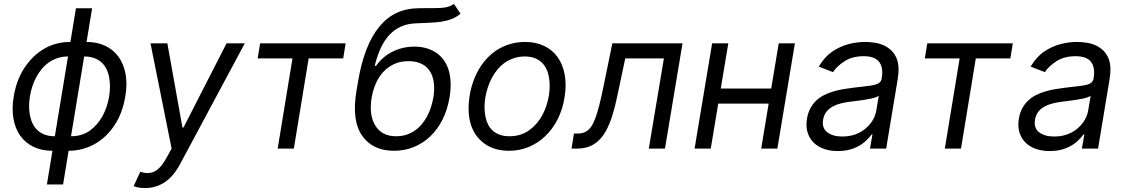

<svg xmlns="http://www.w3.org/2000/svg" viewBox="-20 -770 5833 995"><path d="M51.1 -269.9Q58.2 -312.9 71.9 -349.6Q85.6 -386.4 106.9 -418.7Q149.5 -483 209.7 -517.8Q269.9 -552.6 344.8 -552.6L373.6 -727.3H457.4L428.6 -552.6H429Q484 -552.6 526.3 -532.1Q568.5 -511.7 595 -474.6Q621.4 -437.5 630.9 -385.5Q640.3 -333.5 629.3 -269.9Q622.2 -228 608.8 -191.2Q595.5 -154.5 574.2 -122.2Q553.6 -90.6 527.5 -65.7Q501.4 -40.8 471.1 -23.8Q440.7 -6.7 406.6 2.3Q372.5 11.4 335.6 11.4L306.8 186.1H223L251.8 11.4H251.4Q196.4 11.4 154.1 -8.9Q111.9 -29.1 85.4 -66.1Q58.9 -103 49.7 -154.8Q40.5 -206.7 51.1 -269.9ZM445.3 -92.7Q486.2 -122.9 511.2 -168.3Q536.2 -213.8 545.5 -269.9Q550.1 -297.6 549.9 -323Q549.7 -348.4 545.1 -371.8Q540.5 -395.2 530.4 -414.8Q520.2 -434.3 504.3 -448.2Q488.3 -462 466.4 -469.6Q444.6 -477.3 416.2 -477.3L348 -63.9Q404.5 -63.9 445.3 -92.7ZM136 -168.3Q141 -144.9 151.1 -125.7Q161.2 -106.5 177 -92.7Q192.8 -78.8 214.5 -71.4Q236.2 -63.9 264.2 -63.9L332.4 -477.3Q303.6 -477.3 278.8 -469.1Q253.9 -460.9 233.5 -446.7Q213.1 -432.5 196.7 -412.8Q180.4 -393.1 168 -370.2Q155.5 -347.3 147.4 -321.7Q139.2 -296.2 134.9 -269.9Q126.1 -215.2 136 -168.3Z M672.6 194.6 706.7 120.7Q717.3 123.6 726.9 125.2Q736.5 126.8 745.7 126.8Q759.6 126.8 772.2 122.3Q784.8 117.9 796.9 108.1Q808.9 98.4 821 82.2Q833.1 66.1 845.9 42.6L869.3 0L759.9 -545.5H847.3L925.4 -109.4H931.1L1154.1 -545.5H1248.6L914.1 78.8Q879.3 144.2 833.5 174.4Q787.6 204.5 732.2 204.5Q710.9 204.5 694.8 201.2Q678.6 197.8 672.6 194.6Z M1315.3 -467.3 1328.1 -545.5H1771.3L1758.5 -467.3H1579.5L1502.8 0H1419L1495.7 -467.3Z M1826.7 -295.5 1836.6 -353.7Q1868.3 -537.3 1945.5 -631.6Q2022.7 -725.9 2147.7 -727.3Q2168 -727.6 2187.3 -727.8Q2206.7 -728 2226.9 -728Q2244 -728 2258.9 -728.7Q2273.8 -729.4 2286.9 -731.5Q2300.1 -733.7 2311.3 -738.1Q2322.4 -742.5 2332.4 -750L2366.5 -698.9Q2344.8 -680.8 2320.5 -671.3Q2296.2 -661.9 2267.9 -657.7Q2239.7 -653.4 2207.2 -652.2Q2174.7 -650.9 2136.4 -649.1Q2093.4 -647.7 2059.3 -632.8Q2025.2 -617.9 1998.9 -590.2Q1972.7 -562.5 1953.7 -522Q1934.7 -481.5 1921.9 -429H1929Q1946.4 -453.5 1968.4 -472.1Q1990.4 -490.8 2016 -503.2Q2041.5 -515.6 2069.8 -522Q2098 -528.4 2127.8 -528.4Q2191.4 -528.4 2237.6 -498.6Q2260.7 -483.7 2277.5 -461.6Q2294.4 -439.6 2303.8 -410.5Q2313.2 -381.4 2315 -345.2Q2316.8 -308.9 2309.7 -265.6Q2299 -201.3 2273.1 -150Q2247.2 -98.7 2209.3 -62.9Q2171.5 -27 2123.8 -7.8Q2076 11.4 2021.3 11.4Q1911.9 11.4 1856.9 -66.4Q1802.2 -143.5 1826.7 -295.5ZM1925.1 -119Q1958.8 -63.9 2032.7 -63.9Q2061.4 -63.9 2085.6 -71.7Q2109.7 -79.5 2129.8 -93.4Q2149.9 -107.2 2165.8 -126.4Q2181.8 -145.6 2193.7 -168Q2205.6 -190.3 2213.6 -215.2Q2221.6 -240.1 2225.9 -265.6Q2233 -310.4 2227.6 -345.3Q2222.3 -380.3 2205.6 -404.3Q2188.9 -428.3 2161.4 -440.7Q2133.9 -453.1 2096.6 -453.1Q2054.7 -453.1 2022.4 -438Q1990.1 -422.9 1966.4 -397.4Q1942.8 -371.8 1927.9 -337.7Q1913 -303.6 1906.2 -265.6Q1891 -174 1925.1 -119Z M2414.1 -275.6Q2420.1 -312.9 2432.5 -347.7Q2445 -382.5 2463.2 -413.4Q2481.5 -444.2 2505.9 -469.8Q2530.2 -495.4 2560 -513.7Q2589.8 -532 2625.2 -542.3Q2660.5 -552.6 2701 -552.6Q2757.5 -552.6 2800.4 -531.8Q2843.4 -511 2870.2 -473.2Q2897 -435.4 2906.6 -382.3Q2916.2 -329.2 2905.5 -264.2Q2895.6 -202.4 2869.7 -151.6Q2843.8 -100.9 2805.9 -64.6Q2768.1 -28.4 2720.3 -8.5Q2672.6 11.4 2618.6 11.4Q2543.3 11.4 2492.5 -24.5Q2440.3 -61.1 2420.3 -124.3Q2400.2 -187.5 2414.1 -275.6ZM2495.7 -165.5Q2500.4 -142.8 2509.9 -123.9Q2519.5 -105.1 2535 -91.8Q2550.4 -78.5 2571.6 -71.2Q2592.7 -63.9 2620 -63.9Q2677.9 -63.9 2720.2 -93.4Q2763.1 -123.6 2789.2 -171Q2815.3 -218.4 2824.6 -275.6Q2833.1 -329.5 2823.9 -375Q2819.2 -398.1 2809.3 -416.9Q2799.4 -435.7 2784.1 -449.2Q2768.8 -462.7 2747.9 -470Q2726.9 -477.3 2699.6 -477.3Q2669.7 -477.3 2644.2 -468.9Q2618.6 -460.6 2597.5 -446Q2576.3 -431.5 2559.3 -411.4Q2542.3 -391.3 2529.5 -367.5Q2516.7 -343.8 2508.2 -317.5Q2499.6 -291.2 2495 -264.2Q2486.5 -211.6 2495.7 -165.5Z M2954.5 -78.1H2974.4Q2995.4 -78.1 3010.1 -84.9Q3024.9 -91.6 3035.5 -103.3Q3046.2 -115.1 3053.6 -130.7Q3061.1 -146.3 3067.5 -163.7Q3076 -188.2 3085 -222.5Q3094.1 -256.7 3103.7 -304L3153.4 -545.5H3517L3426.1 0H3342.3L3420.5 -467.3H3220.2L3179 -272.7Q3165.1 -205.6 3147.7 -154.7Q3130.3 -103.7 3106 -69.2Q3081.7 -34.8 3048.7 -17.4Q3015.6 0 2970.2 0H2941.8Z M3670.5 -545.5H3754.3L3715.2 -311.1H3976.6L4015.6 -545.5H4099.4L4008.5 0H3924.7L3963.4 -233H3702.1L3663.4 0H3579.5Z M4161.9 -154.8Q4167.3 -186.1 4179.9 -209.2Q4192.5 -232.2 4210.4 -249.1Q4228.3 -266 4250.7 -277.2Q4273.1 -288.4 4297.8 -295.8Q4322.4 -303.3 4348.7 -307.7Q4375 -312.1 4400.6 -315.3Q4438.6 -320.3 4465.6 -323Q4492.5 -325.6 4510.5 -329.9Q4528.4 -334.2 4537.8 -342Q4547.2 -349.8 4549.7 -365.1V-367.9Q4558.2 -420.1 4535.9 -449.4Q4513.5 -478.7 4456 -478.7Q4396.3 -478.7 4356.2 -452.4Q4316.1 -426.1 4296.9 -396.3L4223 -424.7Q4237.9 -449.6 4255.1 -469.1Q4272.4 -488.6 4292.6 -502.5Q4312.9 -516.3 4334.3 -525.9Q4355.8 -535.5 4377.5 -541.4Q4399.1 -547.2 4420.8 -549.9Q4442.5 -552.6 4463.1 -552.6Q4489.3 -552.6 4514.6 -548.5Q4539.8 -544.4 4561.8 -534.1Q4583.8 -523.8 4601 -506.6Q4618.3 -489.3 4628.2 -463.1Q4642.8 -422.9 4632.1 -359.4L4572.4 0H4488.6L4501.4 -73.9H4497.2Q4491.1 -65 4482.6 -55.6Q4474.1 -46.2 4462.7 -35.9Q4439.6 -15.3 4404.1 -1.2Q4368.6 12.8 4321 12.8Q4282.3 12.8 4250.2 1.6Q4218 -9.6 4196.4 -31.1Q4174.7 -52.6 4165.1 -83.8Q4155.5 -115.1 4161.9 -154.8ZM4266.7 -84.9Q4295.1 -62.5 4345.2 -62.5Q4394.2 -62.5 4432.5 -82Q4451.3 -91.6 4466.4 -104.6Q4481.5 -117.5 4492.9 -132.5Q4504.3 -147.4 4511.4 -163.9Q4518.5 -180.4 4521.3 -197.4L4534.1 -274.1Q4529.8 -269.9 4519.5 -266.2Q4509.2 -262.4 4495.6 -259.4Q4481.9 -256.4 4466.3 -253.9Q4450.6 -251.4 4435.5 -249.3Q4420.5 -247.2 4407.1 -245.6Q4393.8 -244 4384.9 -242.9Q4359.7 -239.7 4336.5 -233.8Q4313.2 -228 4294.4 -217.5Q4275.6 -207 4262.8 -190.9Q4250 -174.7 4245.7 -150.6Q4238.3 -106.9 4266.7 -84.9Z M4772.7 -467.3 4785.5 -545.5H5228.7L5215.9 -467.3H5036.9L4960.2 0H4876.4L4953.1 -467.3Z M5259.9 -154.8Q5265.3 -186.1 5277.9 -209.2Q5290.5 -232.2 5308.4 -249.1Q5326.3 -266 5348.7 -277.2Q5371.1 -288.4 5395.8 -295.8Q5420.5 -303.3 5446.7 -307.7Q5473 -312.1 5498.6 -315.3Q5536.6 -320.3 5563.6 -323Q5590.6 -325.6 5608.5 -329.9Q5626.4 -334.2 5635.8 -342Q5645.2 -349.8 5647.7 -365.1V-367.9Q5656.2 -420.1 5633.9 -449.4Q5611.5 -478.7 5554 -478.7Q5494.3 -478.7 5454.2 -452.4Q5414.1 -426.1 5394.9 -396.3L5321 -424.7Q5335.9 -449.6 5353.2 -469.1Q5370.4 -488.6 5390.6 -502.5Q5410.9 -516.3 5432.4 -525.9Q5453.8 -535.5 5475.5 -541.4Q5497.2 -547.2 5518.8 -549.9Q5540.5 -552.6 5561.1 -552.6Q5587.4 -552.6 5612.6 -548.5Q5637.8 -544.4 5659.8 -534.1Q5681.8 -523.8 5699 -506.6Q5716.3 -489.3 5726.2 -463.1Q5740.8 -422.9 5730.1 -359.4L5670.5 0H5586.6L5599.4 -73.9H5595.2Q5589.1 -65 5580.6 -55.6Q5572.1 -46.2 5560.7 -35.9Q5537.6 -15.3 5502.1 -1.2Q5466.6 12.8 5419 12.8Q5380.3 12.8 5348.2 1.6Q5316.1 -9.6 5294.4 -31.1Q5272.7 -52.6 5263.1 -83.8Q5253.6 -115.1 5259.9 -154.8ZM5364.7 -84.9Q5393.1 -62.5 5443.2 -62.5Q5492.2 -62.5 5530.5 -82Q5549.4 -91.6 5564.5 -104.6Q5579.5 -117.5 5590.9 -132.5Q5602.3 -147.4 5609.4 -163.9Q5616.5 -180.4 5619.3 -197.4L5632.1 -274.1Q5627.8 -269.9 5617.5 -266.2Q5607.2 -262.4 5593.6 -259.4Q5579.9 -256.4 5564.3 -253.9Q5548.7 -251.4 5533.6 -249.3Q5518.5 -247.2 5505.1 -245.6Q5491.8 -244 5483 -242.9Q5457.7 -239.7 5434.5 -233.8Q5411.2 -228 5392.4 -217.5Q5373.6 -207 5360.8 -190.9Q5348 -174.7 5343.8 -150.6Q5336.3 -106.9 5364.7 -84.9Z"/></svg>

Font: Inter P
Style: Italic
Weight: 400
Italic angle: -9.40001°
Designer: Rasmus Andersson
Foundry: rsms
Version: Version 3.018;git-588b23468